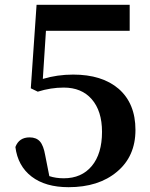

<svg xmlns="http://www.w3.org/2000/svg" viewBox="-20 -762 624 798"><path d="M265 16Q169 16 111.5 -28Q54 -72 44 -151Q59 -191 103 -191Q131 -191 146 -174Q161 -157 168 -116L185 -30Q212 -21 245 -21Q319 -21 361.5 -72Q404 -123 404 -214Q404 -301 361 -350Q319 -398 245 -398Q191 -398 137 -381L108 -395L132 -742H519V-634H171L158 -434Q218 -452 284 -452Q404 -452 473 -393Q543 -332 543 -222Q543 -112 466 -48Q390 16 265 16Z"/></svg>

Font: GenRyuMin TW B
Style: Regular
Weight: 700
Version: Version 1.501;PS 1;hotconv 16.6.51;makeotf.lib2.5.65220